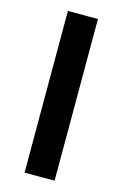

<svg xmlns="http://www.w3.org/2000/svg" viewBox="-110 -752 522 803"><g transform="rotate(15 151.0 -350.0)"><path d="M211 0H81V-700H211Z"/></g></svg>

Font: Gudea
Style: Bold
Weight: 700
Designer: Agustina Mingote
Foundry: Agustina Mingote
Version: Version 1.002